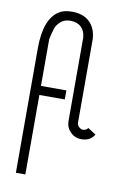

<svg xmlns="http://www.w3.org/2000/svg" viewBox="-87 -614 598 878"><g transform="rotate(10 212.0 -175.0)"><path d="M175 -518Q148 -518 130.5 -502.5Q113 -487 107 -469Q101 -451 94 -418V-201H212V-159H94V210H50V-368Q50 -504 115 -545Q137 -560 175 -560Q228 -560 257.5 -531.5Q287 -503 290 -453V-65Q290 -54 299 -45.5Q308 -37 318 -37Q332 -37 341 -49L378 -25Q359 7 318 7Q288 7 267 -14Q246 -35 246 -65V-452Q244 -482 225.5 -500Q207 -518 175 -518Z"/></g></svg>

Font: Bhavuka
Style: Regular
Weight: 400
Version: 2.94.0; ttfautohint (v1.2) -l 7 -r 28 -G 50 -x 13 -D deva -f